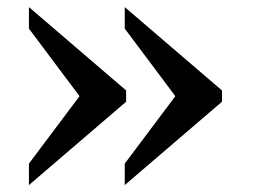

<svg xmlns="http://www.w3.org/2000/svg" viewBox="-20 -522 713 541"><path d="M335.4 -267.1 61.5 -502V-441.4L204.1 -251L61.5 -61V-0.5L335.4 -235.4ZM605.5 -267.1 331.5 -502V-441.4L474.1 -251L331.5 -61V-0.5L605.5 -235.4Z"/></svg>

Font: Arbutus Slab
Style: Regular
Weight: 400
Designer: Karolina Lach
Foundry: Karolina Lach
Version: Version 1.001